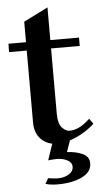

<svg xmlns="http://www.w3.org/2000/svg" viewBox="-60 -704 513 960"><g transform="rotate(-5 197.0 -224.0)"><path d="M205 16Q157 16 125.5 -15Q94 -46 94 -99V-461H5L6 -503H94V-606L216 -667V-503H360V-461H216V-134Q216 -83 235 -63Q254 -43 272 -43Q292 -43 316 -52.5Q340 -62 375 -94L394 -68Q375 -49 344 -29.5Q313 -10 276.5 3Q240 16 205 16ZM190 219Q155 219 129 211L145 184Q157 186 170 187.5Q183 189 193 189Q226 189 249 174.5Q272 160 272 138Q272 116 249 104Q226 92 195 92Q187 92 175.5 93Q164 94 153 95L193 -23H280L250 62Q294 64 327.5 79Q361 94 361 128Q361 172 312 195.5Q263 219 190 219Z"/></g></svg>

Font: Wittgenstein Semibold
Style: Regular
Weight: 600
Designer: Jörg Drees
Foundry: Jörg Drees
Version: Version 1.303; ttfautohint (v1.8.4.7-5d5b)